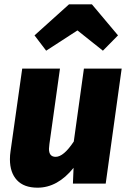

<svg xmlns="http://www.w3.org/2000/svg" viewBox="-20 -851 598 890"><path d="M26 -113Q26 -132 29 -151L83 -533H258L209 -183Q207 -167 207 -161Q207 -124 238 -124Q275 -124 322 -195L369 -533H544L470 0H318L321 -73Q247 19 154 19Q91 19 58.5 -16Q26 -51 26 -113ZM140 -687 300 -831H406L527 -687L457 -616L339 -710L194 -616Z"/></svg>

Font: Trujillo ExtraBold
Style: Italic
Weight: 800
Italic angle: -8°
Designer: Fira Sans original fonts by bBox Type GmbH, Carrois Corporate GbR, & Edenspiekermann AG / Changes by Cristiano Sobral
Foundry: Fira Sans original fonts by bBox Type GmbH, Carrois Corporate GbR, & Edenspiekermann AG / Changes by Cristiano Sobral
Version: Version 4.301;July 28, 2020;FontCreator 13.0.0.2655 64-bit